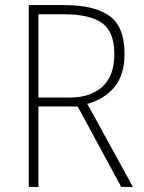

<svg xmlns="http://www.w3.org/2000/svg" viewBox="-20 -734 564 754"><path d="M234 -714Q349 -714 409 -672Q469 -630 469 -522Q469 -441 430 -393Q391 -345 323 -326L502 0H456L285 -316H131V0H93V-714ZM230 -678H131V-351H256Q335 -351 382 -393.5Q429 -436 429 -522Q429 -609 381 -643.5Q333 -678 230 -678Z"/></svg>

Font: Noto Sans Sinhala SemiCondensed ExtraLight
Style: Regular
Weight: 200
Width: 4
Designer: Jelle Bosma - Monotype Design Team
Foundry: Monotype Imaging Inc.
Version: Version 2.006; ttfautohint (v1.8.4.7-5d5b)